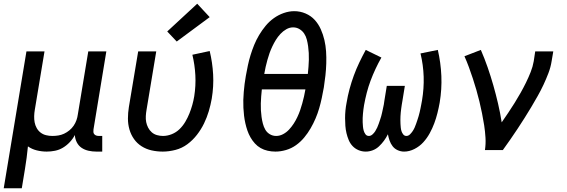

<svg xmlns="http://www.w3.org/2000/svg" viewBox="-25 -806 3045 1031"><path d="M-5 205 117 -530H214L162 -217Q159 -200 158.5 -182.5Q158 -165 161 -149Q164 -133 172 -118.5Q180 -104 193 -94Q206 -84 222.5 -80Q239 -76 256 -76Q272 -76 288 -78.5Q304 -81 319 -88Q334 -95 347.5 -106Q361 -117 370.5 -131Q380 -145 385.5 -160.5Q391 -176 393 -192L449 -530H546L477 -111Q476 -104 476.5 -97Q477 -90 481.5 -85Q486 -80 492.5 -78Q499 -76 506 -76H524V8H492Q471 8 450.5 3.5Q430 -1 413.5 -12Q397 -23 387.5 -41.5Q378 -60 377 -81Q366 -60 349.5 -42.5Q333 -25 313 -13Q293 -1 270.5 3.5Q248 8 226 8Q199 8 172.5 1.5Q146 -5 125 -20Q122 11 118 41.5Q114 72 109 102L92 205Z M849 8Q818 8 789 1.5Q760 -5 735.5 -20.5Q711 -36 694.5 -59.5Q678 -83 670 -111Q662 -139 662 -169.5Q662 -200 667 -231L717 -530H814L762 -217Q759 -200 758 -183Q757 -166 760 -150.5Q763 -135 770.5 -120.5Q778 -106 790 -95.5Q802 -85 818 -80.5Q834 -76 850 -76Q874 -76 897.5 -85.5Q921 -95 939 -112.5Q957 -130 970 -152Q983 -174 992 -196.5Q1001 -219 1007.5 -242Q1014 -265 1018 -289Q1027 -346 1024 -402Q1021 -458 1008 -512L1101 -532Q1116 -470 1119.5 -406Q1123 -342 1112 -276Q1106 -242 1096 -208.5Q1086 -175 1070.5 -143Q1055 -111 1032.5 -82Q1010 -53 981 -31.5Q952 -10 917 -1Q882 8 849 8ZM924 -583 873 -637 1034 -786 1101 -714Z M1454 8Q1433 8 1412.5 3.5Q1392 -1 1374.5 -11Q1357 -21 1343.5 -36Q1330 -51 1320 -68.5Q1310 -86 1303.5 -105Q1297 -124 1292.5 -144Q1288 -164 1285.5 -185Q1283 -206 1282 -227Q1281 -248 1281.5 -269.5Q1282 -291 1284 -312.5Q1286 -334 1288.5 -355.5Q1291 -377 1295 -398Q1300 -426 1306 -454.5Q1312 -483 1320.5 -510.5Q1329 -538 1340 -565Q1351 -592 1366.5 -618Q1382 -644 1401.5 -667.5Q1421 -691 1445.5 -708.5Q1470 -726 1498.5 -736Q1527 -746 1555 -746Q1587 -746 1616 -733.5Q1645 -721 1665 -699Q1685 -677 1697.5 -649Q1710 -621 1717 -591Q1724 -561 1726 -529.5Q1728 -498 1727 -465.5Q1726 -433 1722.5 -401Q1719 -369 1714 -337Q1709 -309 1703 -280.5Q1697 -252 1689 -224.5Q1681 -197 1669.5 -170Q1658 -143 1643 -117Q1628 -91 1608.5 -67.5Q1589 -44 1564.5 -26.5Q1540 -9 1511 -0.5Q1482 8 1454 8ZM1628 -409Q1630 -428 1631.5 -447Q1633 -466 1633.5 -484.5Q1634 -503 1633 -521.5Q1632 -540 1629.5 -558Q1627 -576 1622.5 -593.5Q1618 -611 1608.5 -625.5Q1599 -640 1583.5 -649.5Q1568 -659 1549 -659Q1530 -659 1512.5 -649Q1495 -639 1481 -624Q1467 -609 1456.5 -592Q1446 -575 1437.5 -557Q1429 -539 1422.5 -521Q1416 -503 1411 -484.5Q1406 -466 1401.5 -447Q1397 -428 1394 -409ZM1458 -76Q1477 -76 1495 -85.5Q1513 -95 1527 -110Q1541 -125 1552 -142Q1563 -159 1571.5 -177Q1580 -195 1586.5 -213.5Q1593 -232 1598 -250.5Q1603 -269 1607.5 -288Q1612 -307 1615 -326H1381Q1379 -307 1377.5 -288Q1376 -269 1375.5 -250.5Q1375 -232 1376 -214Q1377 -196 1379.5 -178Q1382 -160 1386.5 -142.5Q1391 -125 1399.5 -110Q1408 -95 1423.5 -85.5Q1439 -76 1458 -76Z M1939 8Q1918 8 1899.5 0Q1881 -8 1868 -22Q1855 -36 1847.5 -54Q1840 -72 1835.5 -91Q1831 -110 1829.5 -130.5Q1828 -151 1828 -171.5Q1828 -192 1830 -213Q1832 -234 1836 -254Q1842 -291 1852 -328Q1862 -365 1875 -400.5Q1888 -436 1904.5 -470.5Q1921 -505 1939 -538L2023 -497Q2006 -467 1991.5 -436Q1977 -405 1965 -373Q1953 -341 1944.5 -308Q1936 -275 1930 -242Q1928 -230 1926.5 -218.5Q1925 -207 1924 -195.5Q1923 -184 1922.5 -172.5Q1922 -161 1922.5 -149.5Q1923 -138 1924 -126.5Q1925 -115 1928 -104.5Q1931 -94 1937.5 -85Q1944 -76 1956 -76Q1966 -76 1975 -84Q1984 -92 1990 -101.5Q1996 -111 2000.5 -121Q2005 -131 2008.5 -141Q2012 -151 2015.5 -161.5Q2019 -172 2022 -182Q2025 -192 2027 -202.5Q2029 -213 2031.5 -223.5Q2034 -234 2036 -244.5Q2038 -255 2039 -265L2052 -345H2149L2136 -265Q2134 -255 2132.5 -244.5Q2131 -234 2129.5 -223.5Q2128 -213 2127 -202.5Q2126 -192 2125.5 -182Q2125 -172 2125 -161.5Q2125 -151 2125.5 -141Q2126 -131 2127 -121Q2128 -111 2131 -101.5Q2134 -92 2140.5 -84Q2147 -76 2157 -76Q2168 -76 2176.5 -84.5Q2185 -93 2191 -102Q2197 -111 2201.5 -121Q2206 -131 2209.5 -141.5Q2213 -152 2216.5 -162Q2220 -172 2223 -182.5Q2226 -193 2228.5 -203.5Q2231 -214 2233 -224Q2235 -234 2237 -244.5Q2239 -255 2241 -266Q2252 -331 2250 -394Q2248 -457 2233 -519L2326 -538Q2342 -469 2345 -398Q2348 -327 2336 -255Q2331 -227 2324 -199Q2317 -171 2307 -144Q2297 -117 2282.5 -90.5Q2268 -64 2248 -42Q2228 -20 2200.5 -6Q2173 8 2145 8Q2127 8 2110.5 0.5Q2094 -7 2083.5 -20.5Q2073 -34 2067 -51Q2061 -68 2058 -85Q2049 -67 2037 -50.5Q2025 -34 2010 -20Q1995 -6 1976.5 1Q1958 8 1939 8Z M2579 0Q2584 -33 2582 -66.5Q2580 -100 2575 -132.5Q2570 -165 2563.5 -197Q2557 -229 2549.5 -260.5Q2542 -292 2533 -323Q2524 -354 2514 -384.5Q2504 -415 2493 -445Q2482 -475 2469 -504L2557 -538Q2577 -492 2593.5 -444.5Q2610 -397 2624 -348Q2638 -299 2649.5 -249.5Q2661 -200 2669 -149Q2687 -175 2704.5 -201Q2722 -227 2738.5 -253.5Q2755 -280 2770.5 -307.5Q2786 -335 2799.5 -362.5Q2813 -390 2824.5 -419Q2836 -448 2841 -477L2849 -530H2946L2937 -477Q2932 -445 2920 -413.5Q2908 -382 2893.5 -351Q2879 -320 2862 -290Q2845 -260 2827.5 -230.5Q2810 -201 2791.5 -172Q2773 -143 2754 -114Q2735 -85 2715 -56.5Q2695 -28 2675 0Z"/></svg>

Font: Iosevka Curly Medium Extended
Style: Italic
Weight: 500
Width: 7
Italic angle: -9°
Monospace: yes
Designer: Belleve Invis
Foundry: Belleve Invis
Version: Version 11.1.0; ttfautohint (v1.8.3)